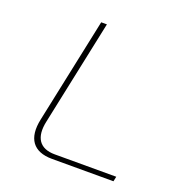

<svg xmlns="http://www.w3.org/2000/svg" viewBox="-122 -778 844 886"><g transform="rotate(20 300.0 -335.0)"><path d="M226 -670 117 -153C96 -55 135 0 228 0H530L535 -24H233C158 -24 127 -70 145 -153L254 -670Z"/></g></svg>

Font: LT Wave Mono Thin
Style: Italic
Weight: 100
Designer: Daniel Lyons
Version: Version 2.5 (Glyphs App)